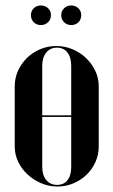

<svg xmlns="http://www.w3.org/2000/svg" viewBox="-20 -672 414 701"><path d="M185.8 -504Q216.8 -504 245 -492.1Q273.3 -480.1 294.3 -459.9Q315.2 -439.8 327.9 -413.3Q340.5 -386.9 340.5 -357.2V-137Q340.5 -107.5 328.6 -80.7Q316.7 -53.9 296.1 -34.1Q275.5 -14.2 248 -2.6Q220.5 9 190 9Q158.2 9 130.3 -3Q102.3 -15 80.8 -34.9Q59.2 -54.8 46.5 -81.1Q33.8 -107.4 33.8 -137V-357.2Q33.8 -386.7 45.7 -413.5Q57.7 -440.2 78.5 -460.5Q99.2 -480.8 126.9 -492.4Q154.5 -504 185.8 -504ZM187.8 -498Q163.2 -498 148.8 -479.9Q134.2 -461.8 134.2 -431.5V-62.8Q134.2 -32.5 148.8 -14.8Q163.3 3 188.5 3Q213 3 226.5 -14.2Q240 -31.5 240 -62.8V-431.5Q240 -462.8 226.1 -480.4Q212.2 -498 187.8 -498ZM87.5 -251H288.5V-245H87.5ZM93 -616.8Q93 -600.8 103.4 -590.6Q113.8 -580.5 129 -580.5Q145.2 -580.5 155.6 -590.9Q166 -601.2 166 -616.8Q166 -632 155.5 -642Q145 -652 129 -652Q113.8 -652 103.4 -642Q93 -632 93 -616.8ZM203.5 -616.8Q203.5 -601.5 213.9 -591Q224.2 -580.5 240.2 -580.5Q255.8 -580.5 266.1 -590.5Q276.5 -600.5 276.5 -616.8Q276.5 -632 266 -642Q255.5 -652 240.2 -652Q224.2 -652 213.9 -641.6Q203.5 -631.2 203.5 -616.8Z"/></svg>

Font: Moniqa Black
Style: Regular
Weight: 900
Designer: Rajesh Rajput
Foundry: Rajesh Rajput
Version: Version 1.000